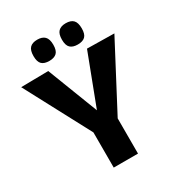

<svg xmlns="http://www.w3.org/2000/svg" viewBox="-209 -1029 1067 1158"><g transform="rotate(-30 325.0 -449.5)"><path d="M241 0V-245L0 -699L190 -702L326 -350L460 -702L649 -699L410 -245V0ZM425 -751Q391 -751 373.5 -767.5Q356 -784 356 -824Q356 -864 373.5 -881.5Q391 -899 425 -899Q460 -899 477 -881.5Q494 -864 494 -824Q494 -784 477 -767.5Q460 -751 425 -751ZM227 -751Q192 -751 175 -767.5Q158 -784 158 -824Q158 -864 175 -881.5Q192 -899 227 -899Q261 -899 278.5 -881.5Q296 -864 296 -824Q296 -784 278.5 -767.5Q261 -751 227 -751Z"/></g></svg>

Font: Georama
Style: Bold
Weight: 700
Designer: Jean-Baptiste Levee
Foundry: Production Type
Version: Version 1.000